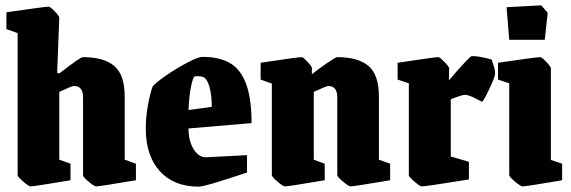

<svg xmlns="http://www.w3.org/2000/svg" viewBox="-20 -686 2140 719"><path d="M46 -30V-562L4 -577V-640Q148 -661 163 -661Q168 -661 185 -643.5Q202 -626 202 -620L194 -413L202 -411Q281 -472 290 -472Q369 -472 408 -439Q447 -406 447 -324V-88L489 -73V-11Q353 12 340 12Q333 12 312 -5.5Q291 -23 291 -30V-322Q291 -364 257 -364Q249 -364 202 -342V-88L244 -73V-11Q108 12 94 12Q88 12 67 -6Q46 -24 46 -30Z M526 -204Q526 -248 534 -292.5Q542 -337 552 -363Q565 -378 604.5 -405Q644 -432 683.5 -452.5Q723 -473 738 -473Q800 -473 840 -450.5Q880 -428 901 -373.5Q922 -319 922 -225L686 -205Q686 -158 705 -127.5Q724 -97 751 -97L905 -105V-40Q864 -26 801.5 -6.5Q739 13 724 13Q631 13 578.5 -45Q526 -103 526 -204ZM740 -398Q733 -400 723 -400.5Q713 -401 710 -400Q703 -399 695.5 -362.5Q688 -326 686 -274L773 -286Q773 -331 764 -362Q755 -393 740 -398Z M998 -30V-373L956 -388V-451Q1095 -472 1110 -472Q1115 -472 1131.5 -454.5Q1148 -437 1148 -431V-408Q1173 -428 1205 -450Q1237 -472 1243 -472Q1321 -472 1360 -439Q1399 -406 1399 -324V-88L1441 -73V-11Q1305 12 1292 12Q1286 12 1264.5 -6Q1243 -24 1243 -30V-322Q1243 -364 1209 -364Q1203 -364 1155 -342V-88L1196 -73V-11Q1061 12 1046 12Q1040 12 1019 -6Q998 -24 998 -30Z M1511 -30V-374L1469 -388V-451Q1607 -472 1622 -472Q1627 -472 1644.5 -454Q1662 -436 1662 -430L1661 -385Q1739 -476 1747 -476Q1776 -476 1821 -463Q1822 -459 1828 -442Q1834 -425 1834 -412Q1834 -398 1812 -352Q1790 -306 1785 -305Q1783 -306 1758.5 -318.5Q1734 -331 1720 -331Q1715 -331 1694 -324Q1673 -317 1668 -314V-100L1736 -80V-14Q1576 12 1559 12Q1553 12 1532 -6Q1511 -24 1511 -30Z M1887 -30V-374L1845 -388V-451Q1988 -472 2003 -472Q2009 -472 2026 -454Q2043 -436 2043 -430V-87L2085 -73V-11Q1951 12 1937 12Q1930 12 1908.5 -6Q1887 -24 1887 -30ZM1887 -537 1877 -659 2007 -666 2031 -638 2020 -537Z"/></svg>

Font: Grenze ExtraBold
Style: Regular
Weight: 800
Designer: Renata Polastri
Foundry: Omnibus-Type
Version: Version 1.002; ttfautohint (v1.8)